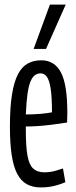

<svg xmlns="http://www.w3.org/2000/svg" viewBox="-20 -810 334 840"><path d="M158.3 10Q122.7 10 97 -4.4Q71.2 -18.9 55 -50.1Q38.8 -81.3 31.1 -132.3Q23.4 -183.2 23.4 -255.6Q23.4 -340.5 32.5 -396.7Q41.5 -452.9 58.9 -485.8Q76.3 -518.7 102 -532.5Q127.7 -546.2 160.4 -546.2Q218.5 -546.2 246.5 -493.3Q274.6 -440.4 274.6 -316.9Q274.6 -311.1 274.1 -295.8Q273.6 -280.4 273.6 -274.1Q258.7 -271.5 238.5 -268.7Q218.3 -265.9 194.7 -263.1Q171.1 -260.2 145.1 -258.4Q119.1 -256.6 93 -256.6Q93 -252.2 93 -247.8Q93 -243.3 93 -239Q93 -169 100.3 -128.8Q107.5 -88.6 125.5 -72.3Q143.4 -56.1 174.2 -56.1Q186.7 -56.1 199.5 -57.9Q212.3 -59.7 226.4 -63.9Q240.6 -68 255.5 -73L266 -12.8Q248.1 -5.3 230.4 -0.1Q212.8 5.1 195.1 7.6Q177.4 10 158.3 10ZM93 -309.3Q108.8 -309.3 126.4 -310Q144 -310.7 159.8 -312.1Q175.5 -313.5 188.1 -315.4Q200.7 -317.2 207.4 -318.6Q207.4 -384.1 201.8 -421.1Q196.2 -458.2 185.3 -473.7Q174.4 -489.1 157.3 -489.1Q144.7 -489.1 133.6 -481.7Q122.5 -474.2 114.1 -455.1Q105.7 -435.9 100.5 -400.6Q95.4 -365.2 93 -309.3ZM127.1 -596 198.4 -790H267.5L181.4 -596Z"/></svg>

Font: Georama ExtraCondensed Thin
Style: Regular
Weight: 100
Width: 2
Designer: Jean-Baptiste Levee
Foundry: Production Type
Version: Version 1.001